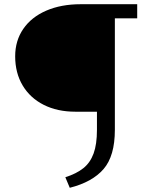

<svg xmlns="http://www.w3.org/2000/svg" viewBox="-20 -678 697 911"><path d="M631 -591H525V-62Q525 62 471.5 124Q418 186 311 213L290 163Q343 146 375.5 120Q408 94 424 50.5Q440 7 440 -62V-148H337Q252 -148 187.5 -180.5Q123 -213 87.5 -272.5Q52 -332 52 -411Q52 -485 90.5 -541Q129 -597 199.5 -627.5Q270 -658 363 -658H631Z"/></svg>

Font: Ysabeau Infant Medium
Style: Regular
Weight: 500
Designer: Christian Thalmann (Catharsis Fonts)
Version: Version 0.003